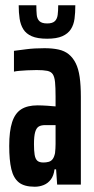

<svg xmlns="http://www.w3.org/2000/svg" viewBox="-20 -701 357 729"><path d="M112 8Q72 8 51.5 -8.5Q31 -25 23 -59Q15 -93 15 -147Q15 -203 26 -237Q37 -271 60.5 -286Q84 -301 123 -301Q132 -301 141.5 -300.5Q151 -300 160.5 -299.5Q170 -299 178 -298Q186 -297 191 -297V-335Q191 -369 189 -389Q187 -409 180.5 -419Q174 -429 159.5 -432Q145 -435 119 -435Q99 -435 82.5 -434Q66 -433 53.5 -432Q41 -431 33 -429V-508Q49 -510 79.5 -514Q110 -518 149 -518Q179 -518 202 -513Q225 -508 241 -495Q257 -482 267.5 -461Q278 -440 282.5 -408.5Q287 -377 287 -333V0H197L193 -58H187Q184 -34 173 -19.5Q162 -5 146 1.5Q130 8 112 8ZM145 -84Q155 -84 164.5 -86.5Q174 -89 180 -97Q186 -105 189 -120Q191 -138 191 -154.5Q191 -171 191 -194V-226H152Q136 -226 127 -220.5Q118 -215 113.5 -199.5Q109 -184 109 -153Q109 -129 111.5 -113.5Q114 -98 121.5 -91Q129 -84 145 -84ZM159 -554Q122 -554 100.5 -563.5Q79 -573 68.5 -590Q58 -607 54.5 -630Q51 -653 51 -681H118Q118 -660 119.5 -644.5Q121 -629 130 -620.5Q139 -612 159 -612Q179 -612 188 -620.5Q197 -629 199 -644.5Q201 -660 201 -681H266Q266 -653 263 -630Q260 -607 249 -590Q238 -573 216.5 -563.5Q195 -554 159 -554Z"/></svg>

Font: Saira UltraCondensed
Style: Bold
Weight: 700
Width: 1
Designer: Hector Gatti with collaboration of the Omnibus-Type team
Foundry: Omnibus-Type
Version: Version 1.101